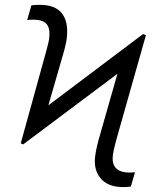

<svg xmlns="http://www.w3.org/2000/svg" viewBox="-20 -757 633 787"><path d="M74.9 -165.1 65 -169.4 171.2 -553.6Q180.4 -586.3 182.2 -605.5Q185.7 -642.4 170.1 -659.4Q154.5 -676.5 114.7 -676.5Q102.6 -676.5 91.3 -674.7L108.7 -735.1Q125.4 -737.2 143.1 -737.2Q206.3 -737.2 233.7 -702.4Q261 -667.6 253.9 -602.3Q252.5 -584.9 243.3 -550.4L178.3 -325.3L566.4 -617.5L578.1 -612.6L457 -185Q446 -145.2 443.2 -125Q431.8 -49.7 512.1 -49.7Q525.2 -49.7 533.4 -51.1L516.3 7.5Q501.4 9.9 486.2 9.9Q421.5 9.9 391.9 -26.6Q362.2 -63.2 370.4 -119Q375 -153.1 388.1 -197.8L461.3 -454.5Z"/></svg>

Font: Karasuma Gothic
Style: Light Italic
Weight: 300
Italic angle: 9.39998°
Designer: Rasmus Andersson / Ryoko Nishizuka
Foundry: rsms
Version: Version 1.00